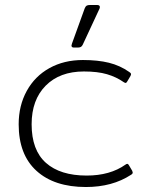

<svg xmlns="http://www.w3.org/2000/svg" viewBox="-20 -736 609 771"><path d="M267 -553 269 -561 320 -702Q323 -710 327.5 -713Q332 -716 342 -716H369Q381 -716 381 -708Q381 -703 379 -700L312 -556Q309 -550 304.5 -547.5Q300 -545 292 -545H277Q267 -545 267 -553ZM55 -237Q55 -312 87.5 -371Q120 -430 178.5 -462.5Q237 -495 313 -495Q373 -495 417.5 -484Q462 -473 499 -447Q505 -443 506 -440Q507 -437 504 -431L491 -409Q488 -403 484 -403Q482 -403 477 -406Q447 -427 409.5 -438Q372 -449 317 -449Q220 -449 163.5 -392Q107 -335 107 -237Q107 -133 164.5 -82Q222 -31 328 -31Q422 -31 484 -75Q488 -78 491 -78Q495 -78 498 -72L511 -50Q513 -44 513 -43Q513 -38 506 -34Q431 15 325 15Q198 15 126.5 -50Q55 -115 55 -237Z"/></svg>

Font: Mitr ExtraLight
Style: Regular
Weight: 250
Designer: Thanarat Vachiruckul
Foundry: Cadson Demak Co.,Ltd.
Version: Version 1.000